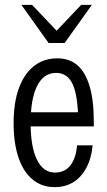

<svg xmlns="http://www.w3.org/2000/svg" viewBox="-20 -760 442 790"><path d="M204 10Q152 10 114 -21.5Q76 -53 56 -112Q36 -171 36 -253Q36 -337 57.5 -396.5Q79 -456 119.5 -488Q160 -520 216 -520Q265 -520 298 -492Q331 -464 348.5 -406Q366 -348 366 -259Q366 -255 366 -250Q366 -245 366 -240H81V-298H330L302 -258Q301 -365 279.5 -412.5Q258 -460 211 -460Q160 -460 133 -407Q106 -354 106 -253Q106 -156 132 -103Q158 -50 206 -50Q247 -50 270 -80Q293 -110 297 -162H361Q354 -84 313 -37Q272 10 204 10ZM180 -583 68 -740H112L242 -603H184L314 -740H358L246 -583Z"/></svg>

Font: Instrument Sans Condensed
Style: Regular
Weight: 400
Width: 3
Designer: Rodrigo Fuenzalida
Foundry: fragTYPE
Version: Version 1.000;gftools[0.9.28]